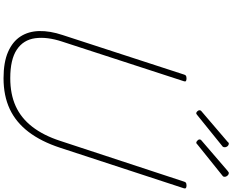

<svg xmlns="http://www.w3.org/2000/svg" viewBox="-134 -1160 1313 1085"><g transform="rotate(90 522.5 -617.5)"><path d="M422 19Q332 19 273.5 -6.5Q215 -32 186 -77Q157 -122 155.5 -182.5Q154 -243 178 -315L401 -1000Q403 -1008 407.5 -1011.5Q412 -1015 424 -1015Q434 -1015 438 -1011.5Q442 -1008 439 -1000L215 -312Q187 -227 196 -160Q205 -93 260.5 -56Q316 -19 422 -19Q512 -19 579.5 -49.5Q647 -80 696 -143Q745 -206 776 -301L1006 -1000Q1008 -1008 1012.5 -1011.5Q1017 -1015 1029 -1015Q1049 -1015 1044 -1000L815 -301Q780 -194 725.5 -122.5Q671 -51 596 -16Q521 19 422 19ZM620 -1070Q614 -1070 608.5 -1076.5Q603 -1083 603 -1087Q603 -1089 603.5 -1092Q604 -1095 607 -1098L780 -1246Q784 -1249 785.5 -1251.5Q787 -1254 791 -1254Q797 -1254 802 -1250.5Q807 -1247 809.5 -1241.5Q812 -1236 812 -1232Q812 -1228 811.5 -1225.5Q811 -1223 809 -1220L632 -1077Q628 -1074 625.5 -1072Q623 -1070 620 -1070ZM787 -1070Q781 -1070 774.5 -1076.5Q768 -1083 768 -1087Q768 -1089 768.5 -1092Q769 -1095 772 -1098L944 -1246Q949 -1249 951.5 -1251.5Q954 -1254 958 -1254Q963 -1254 968 -1250.5Q973 -1247 976 -1241.5Q979 -1236 979 -1232Q979 -1228 978.5 -1225.5Q978 -1223 975 -1220L797 -1077Q794 -1074 791.5 -1072Q789 -1070 787 -1070Z"/></g></svg>

Font: Playwrite US Trad Thin
Style: Regular
Weight: 250
Designer: Veronika Burian, José Scaglione
Foundry: TypeTogether
Version: Version 1.003